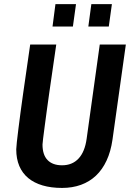

<svg xmlns="http://www.w3.org/2000/svg" viewBox="-20 -903 633 935"><path d="M524.9 -882.8 509.8 -773.9H410.2L424.8 -882.8ZM350.1 -882.8 335 -773.9H235.8L250 -882.8ZM253.9 -686Q234.9 -557.1 220.2 -453.1Q213.9 -408.7 208 -365.5Q202.1 -322.3 197.5 -287.1Q192.9 -252 189.9 -228Q187 -204.1 187 -199.2Q187 -148.9 211.7 -123.5Q236.3 -98.1 282.2 -98.1Q332 -98.1 362.5 -130.9Q393.1 -163.6 401.9 -227.1L465.8 -686H592.8L527.8 -223.1Q519.5 -165 499 -121.1Q478.5 -77.1 447.3 -47.6Q416 -18.1 374.3 -2.9Q332.5 12.2 282.2 12.2Q229 12.2 187.5 0Q146 -12.2 117.4 -35.9Q88.9 -59.6 74 -94.7Q59.1 -129.9 59.1 -175.8Q59.1 -184.6 62 -211.2Q64.9 -237.8 69.6 -275.4Q74.2 -313 80.3 -358.2Q86.4 -403.3 92.8 -448.7Q107.9 -555.7 127 -686Z"/></svg>

Font: Archivo Narrow
Style: Bold Italic
Weight: 700
Italic angle: -8°
Designer: Hector Gatti
Foundry: Hector Gatti
Version: 1.002; ttfautohint (v0.8)